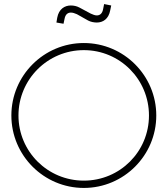

<svg xmlns="http://www.w3.org/2000/svg" viewBox="-20 -908 825 946"><path d="M427 -841 371 -871C358 -878 343 -881 329 -881C299 -881 270 -864 262 -821L258 -797L293 -791L298 -815C302 -837 314 -846 329 -846C338 -846 348 -843 359 -838L414 -807C427 -800 443 -797 457 -797C487 -797 515 -814 523 -857L528 -881L493 -888L488 -863C484 -841 472 -832 457 -832C448 -832 438 -836 427 -841ZM71 -339C71 -517 215 -661 393 -661C571 -661 714 -517 714 -339C714 -161 571 -18 393 -18C215 -18 71 -161 71 -339ZM393 -696C196 -696 36 -536 36 -339C36 -142 196 18 393 18C590 18 750 -142 750 -339C750 -536 590 -696 393 -696Z"/></svg>

Font: Rawengulk
Style: Regular
Weight: 400
Version: Version 0.9